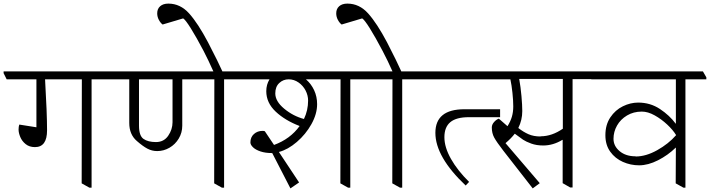

<svg xmlns="http://www.w3.org/2000/svg" viewBox="-49 -1030 3938 1065"><path d="M575 -601V-590H459V11H447L404 -13L405 -590H201Q212 -401 212 -307Q212 -214 145 -214Q114 -214 93.5 -230.5Q73 -247 63.5 -270Q54 -293 54 -311Q54 -328 58 -339L153 -324V-590H-12L-29 -624V-634H556Z M1312 -590H1194V11H1182L1139 -13L1140 -590H962V-333Q962 -294 942.5 -261.5Q923 -229 891 -210.5Q859 -192 823 -192Q794 -192 768.5 -205.5Q743 -219 710 -248Q668 -284 668 -348V-590H563L546 -624V-634H1293L1312 -601ZM908 -590H722V-333Q722 -277 747 -259.5Q772 -242 816 -242Q860 -242 884 -277Q908 -312 908 -352Z M1105 -795Q1165 -679 1185 -633H1135Q1107 -696 1080 -748Q1040 -824 1010 -872Q980 -920 967 -928L853 -894Q841 -903 832 -920Q823 -937 823 -956Q823 -981 839.5 -995.5Q856 -1010 885 -1010Q951 -1010 1000 -955.5Q1049 -901 1105 -795Z M1894 -590V11H1882L1839 -13L1840 -590H1648Q1677 -565 1693.5 -529.5Q1710 -494 1710 -452Q1710 -398 1678.5 -341.5Q1647 -285 1597.5 -242.5Q1548 -200 1498 -187L1610 -18L1562 15L1461 -181H1459Q1423 -181 1396 -190Q1369 -199 1354.5 -213Q1340 -227 1340 -240Q1340 -269 1359.5 -286.5Q1379 -304 1407 -304Q1416 -304 1420 -302L1471 -226Q1561 -259 1613 -331Q1532 -362 1480 -411Q1428 -460 1428 -524Q1428 -561 1446 -590H1300L1283 -624V-634H1991L2010 -601V-590ZM1552 -590Q1522 -590 1500 -569.5Q1478 -549 1478 -512Q1478 -468 1527.5 -427Q1577 -386 1637 -370Q1660 -418 1660 -472Q1660 -501 1646 -528Q1632 -555 1607 -572.5Q1582 -590 1552 -590Z M2298 -601V-590H2182V11H2170L2127 -13L2128 -590H1999L1982 -624V-634H2128Q2103 -691 2073 -748Q2033 -824 2003 -872Q1973 -920 1960 -928L1846 -894Q1834 -903 1825 -920Q1816 -937 1816 -956Q1816 -981 1832.5 -995.5Q1849 -1010 1878 -1010Q1944 -1010 1993 -955.5Q2042 -901 2098 -795Q2154 -686 2177 -634H2278Z M2602 -601V-590H2285L2268 -624V-634H2583ZM2725 -380H2552Q2482 -380 2449 -352.5Q2416 -325 2416 -269Q2416 -213 2452.5 -148.5Q2489 -84 2553 -21L2534 -1Q2366 -160 2366 -293Q2366 -424 2527 -424H2725Z M3243 -602V-591H3127V10H3114L3072 -14V-254H3070Q3019 -223 2964 -223Q2927 -223 2898 -233.5Q2869 -244 2852.5 -255Q2836 -266 2807 -288H2806Q2787 -263 2755 -236L2945 -14L2906 15L2743 -194Q2706 -242 2692.5 -266.5Q2679 -291 2679 -323Q2679 -339 2691.5 -353Q2704 -367 2718 -372L2766 -330Q2783 -357 2790.5 -383Q2798 -409 2798 -440Q2798 -472 2793.5 -515Q2789 -558 2782 -590H2600L2583 -624V-634H3225ZM2950 -274Q3012 -274 3073 -316V-592H2831Q2839 -548 2843.5 -497Q2848 -446 2848 -414Q2848 -364 2826 -320Q2854 -298 2882.5 -285.5Q2911 -273 2949 -273Z M3869 -601V-590H3753V11H3742L3699 -13L3700 -211H3699Q3656 -169 3601 -141Q3546 -113 3496 -113Q3449 -113 3406 -132Q3363 -151 3336 -188.5Q3309 -226 3309 -280Q3309 -338 3336.5 -379Q3364 -420 3406 -440.5Q3448 -461 3491 -461Q3558 -461 3611.5 -425.5Q3665 -390 3699 -344H3700V-590H3231L3214 -624V-634H3850ZM3477 -162Q3534 -162 3596.5 -197Q3659 -232 3701 -280V-281Q3684 -309 3652 -339Q3620 -369 3582.5 -390Q3545 -411 3511 -411Q3465 -411 3429 -389.5Q3393 -368 3373.5 -333.5Q3354 -299 3354 -260Q3354 -220 3388 -191.5Q3422 -163 3476 -163Z"/></svg>

Font: Martel UltraLight
Style: Regular
Weight: 250
Designer: Dan Reynolds
Foundry: Dan Reynolds
Version: Version 1.001; ttfautohint (v1.1) -l 5 -r 5 -G 72 -x 0 -D la